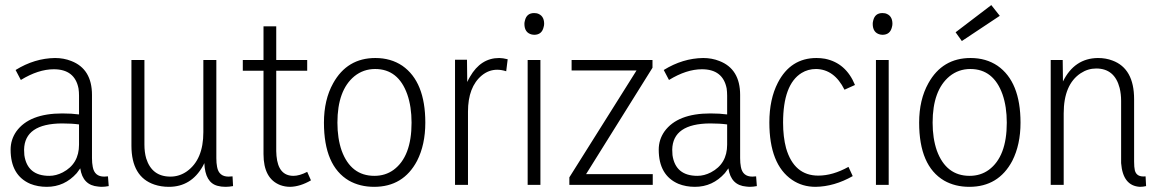

<svg xmlns="http://www.w3.org/2000/svg" viewBox="-20 -723 4536 751"><path d="M376 7.8Q390.6 7.8 405.3 4.9L402.3 -33.2Q395.5 -32.2 387.7 -32.2Q349.6 -32.2 342.8 -70.3Q339.8 -85 339.8 -104.5V-351.6Q339.8 -453.1 258.8 -484.4Q229.5 -496.1 195.3 -496.1Q115.2 -495.1 41 -449.2L61.5 -410.2Q129.9 -452.1 190.4 -452.1Q272.5 -452.1 287.1 -377Q289.1 -363.3 289.1 -348.6V-275.4Q260.7 -279.3 223.6 -279.3Q94.7 -279.3 43.9 -209Q21.5 -176.8 21.5 -137.7Q21.5 -37.1 98.6 -3.9Q127.9 7.8 163.1 7.8Q232.4 7.8 280.3 -45.9Q287.1 -54.7 293.9 -64.5Q303.7 2 364.3 6.8Q370.1 7.8 376 7.8ZM172.9 -35.2Q86.9 -35.2 75.2 -116.2Q74.2 -126 74.2 -137.7Q76.2 -239.3 222.7 -240.2Q260.7 -240.2 289.1 -236.3V-157.2Q289.1 -82 225.6 -48.8Q199.2 -35.2 172.9 -35.2Z M862.3 7.8Q876 7.8 891.6 4.9L889.6 -33.2Q882.8 -32.2 874 -32.2Q835.9 -32.2 829.1 -70.3Q826.2 -85 826.2 -104.5V-488.3H775.4V-206.1Q775.4 -98.6 710.9 -52.7Q681.6 -32.2 646.5 -32.2Q574.2 -32.2 551.8 -103.5Q544.9 -127.9 544.9 -157.2V-488.3H494.1V-153.3Q494.1 -31.2 584 -1Q610.4 7.8 640.6 7.8Q727.5 7.8 773.4 -73.2Q776.4 -79.1 779.3 -85Q782.2 -8.8 831.1 3.9Q844.7 7.8 862.3 7.8Z M1196.3 -17.6 1181.6 -50.8Q1151.4 -35.2 1127.9 -35.2Q1068.4 -35.2 1061.5 -113.3Q1060.5 -123 1060.5 -131.8V-446.3H1181.6V-488.3H1060.5V-620.1H1010.7V-488.3H929.7V-446.3H1010.7V-120.1Q1010.7 -24.4 1076.2 1Q1094.7 7.8 1115.2 7.8Q1154.3 6.8 1196.3 -17.6Z M1444.3 -35.2Q1352.5 -35.2 1316.4 -133.8Q1299.8 -181.6 1299.8 -243.2Q1299.8 -370.1 1366.2 -424.8Q1401.4 -453.1 1447.3 -453.1Q1538.1 -453.1 1573.2 -353.5Q1589.8 -305.7 1589.8 -243.2Q1589.8 -110.4 1519.5 -58.6Q1487.3 -35.2 1444.3 -35.2ZM1448.2 -496.1Q1337.9 -496.1 1283.2 -397.5Q1247.1 -333 1247.1 -243.2Q1247.1 -74.2 1344.7 -16.6Q1387.7 7.8 1443.4 7.8Q1557.6 7.8 1611.3 -93.8Q1643.6 -157.2 1643.6 -243.2Q1643.6 -403.3 1553.7 -465.8Q1508.8 -496.1 1448.2 -496.1Z M1810.5 0V-286.1Q1810.5 -382.8 1864.3 -427.7Q1891.6 -450.2 1924.8 -450.2Q1941.4 -450.2 1960 -444.3L1965.8 -491.2Q1946.3 -496.1 1932.6 -496.1Q1860.4 -496.1 1818.4 -422.9Q1812.5 -413.1 1807.6 -402.3L1806.6 -489.3H1759.8V0Z M2093.8 0V-488.3H2043.9V0ZM2108.4 -629.9Q2108.4 -663.1 2080.1 -670.9Q2075.2 -671.9 2069.3 -671.9Q2040 -671.9 2033.2 -642.6Q2031.2 -635.7 2031.2 -629.9Q2031.2 -594.7 2060.5 -587.9Q2065.4 -586.9 2069.3 -586.9Q2099.6 -586.9 2106.4 -617.2Q2108.4 -624 2108.4 -629.9Z M2272.5 -42 2532.2 -458V-488.3H2215.8V-447.3H2469.7L2207 -29.3V0H2533.2V-42Z M2911.1 7.8Q2925.8 7.8 2940.4 4.9L2937.5 -33.2Q2930.7 -32.2 2922.9 -32.2Q2884.8 -32.2 2877.9 -70.3Q2875 -85 2875 -104.5V-351.6Q2875 -453.1 2793.9 -484.4Q2764.6 -496.1 2730.5 -496.1Q2650.4 -495.1 2576.2 -449.2L2596.7 -410.2Q2665 -452.1 2725.6 -452.1Q2807.6 -452.1 2822.3 -377Q2824.2 -363.3 2824.2 -348.6V-275.4Q2795.9 -279.3 2758.8 -279.3Q2629.9 -279.3 2579.1 -209Q2556.6 -176.8 2556.6 -137.7Q2556.6 -37.1 2633.8 -3.9Q2663.1 7.8 2698.2 7.8Q2767.6 7.8 2815.4 -45.9Q2822.3 -54.7 2829.1 -64.5Q2838.9 2 2899.4 6.8Q2905.3 7.8 2911.1 7.8ZM2708 -35.2Q2622.1 -35.2 2610.4 -116.2Q2609.4 -126 2609.4 -137.7Q2611.3 -239.3 2757.8 -240.2Q2795.9 -240.2 2824.2 -236.3V-157.2Q2824.2 -82 2760.7 -48.8Q2734.4 -35.2 2708 -35.2Z M3315.4 -34.2 3298.8 -70.3Q3237.3 -36.1 3180.7 -36.1Q3085.9 -36.1 3054.7 -143.6Q3043 -187.5 3043 -243.2Q3043 -392.6 3115.2 -437.5Q3140.6 -453.1 3171.9 -453.1Q3243.2 -452.1 3283.2 -372.1L3324.2 -390.6Q3289.1 -476.6 3207 -493.2Q3190.4 -496.1 3173.8 -496.1Q3072.3 -496.1 3022.5 -399.4Q2989.3 -335 2989.3 -244.1Q2989.3 -80.1 3078.1 -19.5Q3118.2 7.8 3169.9 7.8Q3243.2 6.8 3315.4 -34.2Z M3456.1 0V-488.3H3406.2V0ZM3470.7 -629.9Q3470.7 -663.1 3442.4 -670.9Q3437.5 -671.9 3431.6 -671.9Q3402.3 -671.9 3395.5 -642.6Q3393.6 -635.7 3393.6 -629.9Q3393.6 -594.7 3422.9 -587.9Q3427.7 -586.9 3431.6 -586.9Q3461.9 -586.9 3468.8 -617.2Q3470.7 -624 3470.7 -629.9Z M3772.5 -35.2Q3680.7 -35.2 3644.5 -133.8Q3627.9 -181.6 3627.9 -243.2Q3627.9 -370.1 3694.3 -424.8Q3729.5 -453.1 3775.4 -453.1Q3866.2 -453.1 3901.4 -353.5Q3918 -305.7 3918 -243.2Q3918 -110.4 3847.7 -58.6Q3815.4 -35.2 3772.5 -35.2ZM3776.4 -496.1Q3666 -496.1 3611.3 -397.5Q3575.2 -333 3575.2 -243.2Q3575.2 -74.2 3672.9 -16.6Q3715.8 7.8 3771.5 7.8Q3885.7 7.8 3939.5 -93.8Q3971.7 -157.2 3971.7 -243.2Q3971.7 -403.3 3881.8 -465.8Q3836.9 -496.1 3776.4 -496.1ZM3890.6 -661.1 3857.4 -703.1 3717.8 -596.7 3742.2 -562.5Z M4460.9 -33.2Q4425.8 -29.3 4418.9 -56.6Q4416 -69.3 4416 -90.8V-335Q4416 -455.1 4331.1 -486.3Q4305.7 -496.1 4274.4 -496.1Q4182.6 -495.1 4137.7 -404.3L4136.7 -488.3H4089.8V0H4140.6V-279.3Q4140.6 -392.6 4207 -436.5Q4235.4 -455.1 4267.6 -455.1Q4339.8 -455.1 4359.4 -378.9Q4365.2 -355.5 4365.2 -328.1V-85Q4372.1 3.9 4438.5 7.8Q4451.2 7.8 4462.9 4.9Z"/></svg>

Font: Yaldevi Colombo Light
Style: Regular
Weight: 300
Designer: Sol Matas, Denzil Rajitha, Kosala Senevirathne and Pathum Egodawatta
Foundry: Mooniak
Version: Version 1.020 ; ttfautohint (v1.6)